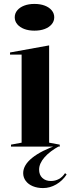

<svg xmlns="http://www.w3.org/2000/svg" viewBox="-20 -746 360 977"><path d="M155 -590Q126 -590 103.5 -598.5Q81 -607 68 -622.5Q55 -638 55 -658Q55 -678 68 -693.5Q81 -709 103.5 -717.5Q126 -726 155 -726Q185 -726 207.5 -717.5Q230 -709 243 -693.5Q256 -678 256 -658Q256 -638 243 -622.5Q230 -607 207.5 -598.5Q185 -590 155 -590ZM36 0V-10L90 -20V-468H31V-479L230 -515V-20L284 -10V0ZM284 -4Q234 23 206.5 54.5Q179 86 179 117Q179 144 195.5 159.5Q212 175 239 175Q261 175 279.5 165Q298 155 311 135L319 142Q298 174 266 192.5Q234 211 199 211Q170 211 147 201.5Q124 192 111 174.5Q98 157 98 135Q98 94 144 57Q190 20 277 -10Z"/></svg>

Font: Kalnia Medium
Style: Regular
Weight: 500
Designer: Frida Medrano
Foundry: Frida Medrano
Version: Version 1.105